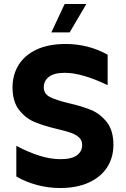

<svg xmlns="http://www.w3.org/2000/svg" viewBox="-20 -933 632 965"><path d="M62 -46V-200Q127 -166 181 -149.5Q235 -133 284 -133Q340 -133 366.5 -152.5Q393 -172 393 -204Q393 -228 377 -242.5Q361 -257 336.5 -265.5Q312 -274 266 -285Q199 -301 153.5 -320Q108 -339 75.5 -381Q43 -423 43 -494Q43 -557 73.5 -606.5Q104 -656 164 -684Q224 -712 310 -712Q424 -712 521 -658V-505Q392 -567 306 -567Q252 -567 226 -547Q200 -527 200 -494Q200 -462 230 -446Q260 -430 323 -415Q393 -399 438.5 -380Q484 -361 517 -319Q550 -277 550 -205Q550 -142 519 -93Q488 -44 427.5 -16Q367 12 282 12Q222 12 165 -3.5Q108 -19 62 -46ZM305 -913H414L330 -770H238Z"/></svg>

Font: Chess Sans
Style: Bold
Weight: 700
Designer: Wolf Bōese
Foundry: Wolf Bōese
Version: Version 7.223